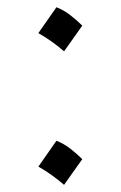

<svg xmlns="http://www.w3.org/2000/svg" viewBox="-20 -515 339 540"><path d="M138.7 -494.6Q159.2 -486.8 177.7 -472.4Q196.3 -458 211.4 -442.9L160.2 -370.6Q145 -383.8 126.5 -397.2Q107.9 -410.6 87.9 -421.9ZM138.7 -119.1Q159.2 -111.3 177.7 -96.9Q196.3 -82.5 211.4 -67.4L160.2 4.9Q145 -8.3 126.5 -21.7Q107.9 -35.2 87.9 -46.4Z"/></svg>

Font: Pinar DS1-Light
Style: Regular
Weight: 300
Designer: Amin Abedi
Version: Version 2.000